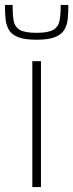

<svg xmlns="http://www.w3.org/2000/svg" viewBox="-31 -758 297 778"><path d="M100 0V-510H135V0ZM117 -597Q69 -597 42.5 -607.5Q16 -618 5 -637Q-6 -656 -8.5 -681.5Q-11 -707 -11 -738H20Q20 -701 24 -675.5Q28 -650 48.5 -637.5Q69 -625 117 -625Q165 -625 185.5 -637.5Q206 -650 210.5 -675.5Q215 -701 215 -738H246Q246 -707 243.5 -681.5Q241 -656 229.5 -637Q218 -618 191.5 -607.5Q165 -597 117 -597Z"/></svg>

Font: Saira Thin
Style: Regular
Weight: 100
Designer: Hector Gatti with collaboration of the Omnibus-Type team
Foundry: Omnibus-Type
Version: Version 1.101